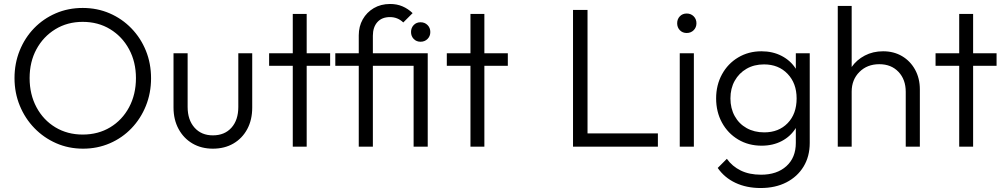

<svg xmlns="http://www.w3.org/2000/svg" viewBox="-20 -738 5059 966"><path d="M398 10Q325 10 262.5 -17.5Q200 -45 153 -93.5Q106 -142 79.5 -206.5Q53 -271 53 -345Q53 -419 79 -483.5Q105 -548 151.5 -596Q198 -644 260.5 -671Q323 -698 396 -698Q469 -698 531.5 -671Q594 -644 641 -595.5Q688 -547 714 -483Q740 -419 740 -344Q740 -270 714 -205.5Q688 -141 641.5 -92.5Q595 -44 532.5 -17Q470 10 398 10ZM396 -61Q474 -61 534.5 -97.5Q595 -134 629.5 -198.5Q664 -263 664 -345Q664 -426 629.5 -490Q595 -554 534.5 -591Q474 -628 396 -628Q319 -628 258.5 -591Q198 -554 163.5 -490.5Q129 -427 129 -345Q129 -263 163.5 -198.5Q198 -134 258.5 -97.5Q319 -61 396 -61Z M1051 10Q993 10 948.5 -16Q904 -42 878.5 -89Q853 -136 853 -197V-470H924V-200Q924 -135 958.5 -96Q993 -57 1051 -57Q1110 -57 1144.5 -95.5Q1179 -134 1179 -200V-470H1249V-197Q1249 -135 1224 -88.5Q1199 -42 1154.5 -16Q1110 10 1051 10Z M1453 0V-407H1334V-470H1453V-668H1523V-470H1641V-407H1523V0Z M1785 0V-407H1667V-470H1785V-560Q1785 -605 1805 -640.5Q1825 -676 1860.5 -697Q1896 -718 1943 -718Q1977 -718 2005 -706Q2033 -694 2056 -672L2009 -625Q1981 -652 1942 -652Q1901 -652 1878.5 -626.5Q1856 -601 1856 -558V-470H2132V0H2061V-407H1856V0ZM2096 -528Q2075 -528 2061.5 -542Q2048 -556 2048 -577Q2048 -598 2061.5 -612Q2075 -626 2096 -626Q2117 -626 2131 -612Q2145 -598 2145 -577Q2145 -556 2131 -542Q2117 -528 2096 -528Z M2347 0V-407H2228V-470H2347V-668H2417V-470H2535V-407H2417V0Z M2863 0V-688H2936V-67H3290V0Z M3435 -572Q3414 -572 3400.5 -586Q3387 -600 3387 -621Q3387 -642 3400.5 -656Q3414 -670 3435 -670Q3456 -670 3470 -656Q3484 -642 3484 -621Q3484 -600 3470 -586Q3456 -572 3435 -572ZM3400 0V-470H3471V0Z M3812 -5Q3746 -5 3694 -36Q3642 -67 3612.5 -121Q3583 -175 3583 -243Q3583 -310 3612.5 -364Q3642 -418 3694 -449Q3746 -480 3811 -480Q3868 -480 3913 -456.5Q3958 -433 3984 -392V-470H4054V-19Q4054 49 4023 100Q3992 151 3936.5 179.5Q3881 208 3807 208Q3736 208 3680.5 182Q3625 156 3591 107L3637 61Q3664 99 3707 120Q3750 141 3809 141Q3889 141 3936.5 98Q3984 55 3984 -19V-94Q3958 -52 3913.5 -28.5Q3869 -5 3812 -5ZM3825 -72Q3898 -72 3943 -118.5Q3988 -165 3988 -243Q3988 -319 3942.5 -366.5Q3897 -414 3824 -414Q3774 -414 3736 -392Q3698 -370 3676.5 -331.5Q3655 -293 3655 -243Q3655 -193 3676.5 -154Q3698 -115 3736.5 -93.5Q3775 -72 3825 -72Z M4195 0V-708H4265V-401Q4290 -437 4331 -458.5Q4372 -480 4423 -480Q4477 -480 4518.5 -455.5Q4560 -431 4584 -387.5Q4608 -344 4608 -288V0H4537V-276Q4537 -338 4500.5 -376.5Q4464 -415 4404 -415Q4343 -415 4304 -376Q4265 -337 4265 -277V0Z M4806 0V-407H4687V-470H4806V-668H4876V-470H4994V-407H4876V0Z"/></svg>

Font: Outfit Light
Style: Regular
Weight: 300
Designer: Rodrigo Fuenzalida
Foundry: fragTYPE
Version: Version 1.100; ttfautohint (v1.8.4.7-5d5b)